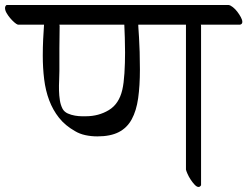

<svg xmlns="http://www.w3.org/2000/svg" viewBox="-52 -707 983 763"><path d="M246 -186Q207 -208 182.5 -239Q158 -270 143.5 -308.5Q129 -347 123.5 -392Q118 -437 118 -486Q118 -519 119.5 -550.5Q121 -582 123 -609H19Q13 -611 4.5 -618.5Q-4 -626 -12 -635.5Q-20 -645 -26 -655.5Q-32 -666 -32 -675Q-32 -683 -26 -687H857Q864 -686 873.5 -678.5Q883 -671 891 -660.5Q899 -650 905 -639Q911 -628 911 -620Q911 -611 902 -609H746Q747 -607 747 -603V29Q743 36 737 36Q730 36 721.5 27Q713 18 705.5 6.5Q698 -5 693 -16.5Q688 -28 687 -33V-609H498Q497 -610 498 -596Q499 -582 500.5 -557.5Q502 -533 503 -500.5Q504 -468 504 -431Q504 -366 497 -316.5Q490 -267 471.5 -233Q453 -199 420 -182Q387 -165 335 -165Q310 -165 287 -170Q264 -175 246 -186ZM197 -274Q204 -262 217.5 -256Q231 -250 246 -247.5Q261 -245 273 -245Q285 -245 289 -245Q340 -245 380.5 -269.5Q421 -294 434 -350Q440 -376 442.5 -416Q445 -456 445 -498Q445 -529 444 -557.5Q443 -586 442 -609H184Q184 -607 184.5 -606Q185 -605 185 -604Q184 -559 184 -514.5Q184 -470 184 -425Q184 -407 183 -387Q182 -367 182.5 -347Q183 -327 186 -308Q189 -289 197 -274Z"/></svg>

Font: Asar
Style: Regular
Weight: 400
Designer: Eben Sorkin
Foundry: Eben Sorkin, Pria Ravichandran
Version: Version 1.003; ttfautohint (v1.3) -l 8 -r 50 -G 0 -x 0 -H 45